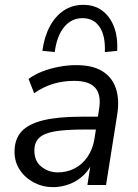

<svg xmlns="http://www.w3.org/2000/svg" viewBox="-20 -764 570 793"><path d="M199 9Q157 9 120.5 -10Q84 -29 62 -62Q40 -95 40 -137Q40 -189 68.5 -220.5Q97 -252 158 -267Q219 -282 315 -282H395L387 -229H326Q249 -229 204.5 -221Q160 -213 141 -194Q122 -175 122 -142Q122 -98 151.5 -75Q181 -52 219 -52Q256 -52 287.5 -68Q319 -84 341 -115.5Q363 -147 370 -190L389 -312Q399 -370 374.5 -400Q350 -430 286 -430Q241 -430 200.5 -418Q160 -406 121 -379L98 -438Q122 -456 154 -468.5Q186 -481 222.5 -488Q259 -495 295 -495Q363 -495 403.5 -469.5Q444 -444 459 -398Q474 -352 464 -290L418 0H341L358 -110H368Q355 -70 328.5 -43.5Q302 -17 268 -4Q234 9 199 9ZM206 -549 155 -554Q163 -613 186 -655.5Q209 -698 244 -721Q279 -744 324 -744Q369 -744 401 -721Q433 -698 450 -655.5Q467 -613 464 -554L413 -549Q416 -616 391.5 -652.5Q367 -689 321 -689Q275 -689 245 -652.5Q215 -616 206 -549Z"/></svg>

Font: Nunito Sans 12pt
Style: Italic
Weight: 400
Italic angle: -9°
Designer: Vernon Adams
Foundry: Vernon Adams
Version: Version 3.101;gftools[0.9.27]